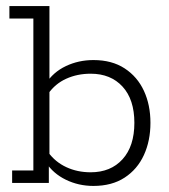

<svg xmlns="http://www.w3.org/2000/svg" viewBox="-20 -603 558 633"><path d="M288 10Q239 10 197 -10.5Q155 -31 131 -68L141 -67V0H20V-41H90V-542H11V-583H143V-332L131 -327Q155 -365 197 -385Q239 -405 288 -405Q349 -405 391 -377.5Q433 -350 454.5 -303.5Q476 -257 476 -198Q476 -139 454.5 -92Q433 -45 391 -17.5Q349 10 288 10ZM279 -35Q345 -35 384 -78Q423 -121 423 -198Q423 -275 384 -317.5Q345 -360 279 -360Q235 -360 198.5 -343.5Q162 -327 139 -294L143 -319V-78L139 -101Q162 -69 198.5 -52Q235 -35 279 -35Z"/></svg>

Font: Rokkitt Light
Style: Regular
Weight: 300
Version: Version 3.103